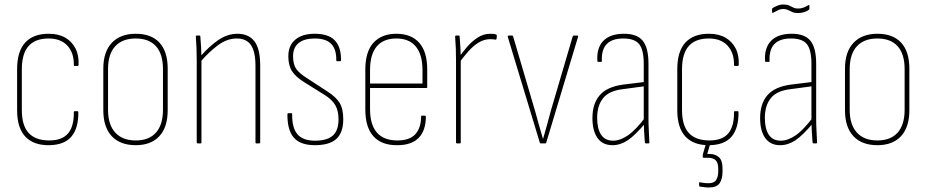

<svg xmlns="http://www.w3.org/2000/svg" viewBox="-20 -637 4117 853"><path d="M199 8Q129 9 92.5 -30Q56 -69 56 -147V-329Q56 -409 92 -448Q128 -487 196 -487Q240 -487 269.5 -470Q299 -453 315 -422.5Q331 -392 329 -349Q329 -344 325 -344H311Q308 -344 308 -348Q309 -402 279.5 -434Q250 -466 196 -466Q137 -466 107 -432.5Q77 -399 77 -329V-148Q77 -79 107.5 -46Q138 -13 199 -13Q256 -13 282.5 -44.5Q309 -76 308 -139Q308 -143 311 -143H325Q328 -143 328 -139Q329 -68 297.5 -30.5Q266 7 199 8Z M583 8Q514 8 476.5 -32Q439 -72 439 -147V-332Q439 -407 477 -447Q515 -487 583 -487Q652 -487 688.5 -447.5Q725 -408 725 -332V-147Q725 -72 688 -32Q651 8 583 8ZM583 -13Q642 -13 673 -48Q704 -83 704 -149V-330Q704 -397 673 -431.5Q642 -466 583 -466Q524 -466 492 -431.5Q460 -397 460 -330V-149Q460 -83 492 -48Q524 -13 583 -13Z M1118 0Q1115 0 1115 -4V-344Q1115 -407 1095 -436.5Q1075 -466 1032 -466Q989 -466 949 -436.5Q909 -407 871 -363V-387Q910 -432 950.5 -459.5Q991 -487 1035 -487Q1084 -487 1110 -454Q1136 -421 1136 -346V-4Q1136 0 1132 0ZM858 0Q854 0 854 -4V-368Q854 -395 853 -423Q852 -451 850 -475Q850 -479 854 -479H867Q870 -479 870 -475Q872 -455 873.5 -426Q875 -397 875 -378V-373V-4Q875 0 872 0Z M1379 8Q1314 8 1285 -26Q1256 -60 1257 -130Q1257 -134 1260 -134H1276Q1278 -134 1278 -130Q1277 -69 1301.5 -40.5Q1326 -12 1379 -12Q1434 -12 1459 -35Q1484 -58 1484 -107Q1484 -145 1469.5 -170Q1455 -195 1421 -216L1333 -271Q1294 -295 1277.5 -320.5Q1261 -346 1261 -387Q1261 -435 1292 -461Q1323 -487 1378 -487Q1440 -487 1468 -457Q1496 -427 1495 -369Q1495 -365 1491 -365H1477Q1476 -365 1475 -366Q1474 -367 1474 -369Q1475 -417 1452 -441.5Q1429 -466 1378 -466Q1332 -466 1307 -446Q1282 -426 1282 -387Q1282 -351 1296 -331Q1310 -311 1345 -289L1434 -231Q1472 -207 1488.5 -180.5Q1505 -154 1505 -107Q1505 -48 1474.5 -20Q1444 8 1379 8Z M1746 8Q1676 9 1639.5 -31Q1603 -71 1603 -151V-327Q1603 -408 1639.5 -447.5Q1676 -487 1741 -487Q1807 -487 1842.5 -447Q1878 -407 1878 -328V-250Q1878 -246 1875 -246H1624V-152Q1624 -83 1654.5 -48Q1685 -13 1746 -13Q1799 -13 1824.5 -40Q1850 -67 1851 -119Q1851 -123 1853 -123H1868Q1871 -123 1872 -120Q1872 -57 1840 -24.5Q1808 8 1746 8ZM1624 -266H1857V-326Q1857 -394 1827.5 -430Q1798 -466 1741 -466Q1684 -466 1654 -431Q1624 -396 1624 -326Z M2010 0Q2006 0 2006 -4V-368Q2006 -396 2005 -423Q2004 -450 2002 -474Q2002 -479 2006 -479H2019Q2022 -479 2022 -475Q2024 -451 2025.5 -425.5Q2027 -400 2027 -381V-372V-4Q2027 0 2024 0ZM2019 -357V-382Q2034 -404 2055 -428.5Q2076 -453 2102 -470Q2128 -487 2159 -487Q2167 -487 2172.5 -486.5Q2178 -486 2183 -484Q2185 -483 2186 -482.5Q2187 -482 2187 -479Q2187 -475 2187 -472Q2187 -469 2186 -466Q2186 -460 2180 -461Q2176 -462 2171 -462.5Q2166 -463 2158 -463Q2131 -463 2106.5 -448Q2082 -433 2060.5 -408.5Q2039 -384 2019 -357Z M2382 0Q2379 0 2378 -4L2236 -473Q2235 -479 2240 -479H2255Q2259 -479 2260 -474L2358 -141Q2366 -111 2374.5 -81.5Q2383 -52 2392 -21H2393Q2402 -53 2410.5 -83Q2419 -113 2427 -144L2524 -474Q2526 -479 2529 -479H2544Q2549 -479 2548 -473L2407 -4Q2406 0 2403 0Z M2849 0Q2846 0 2845 -4Q2843 -30 2841.5 -55Q2840 -80 2840 -99V-104V-353Q2840 -415 2820 -440.5Q2800 -466 2749 -466Q2649 -466 2654 -366Q2654 -362 2651 -362H2637Q2634 -362 2634 -366Q2630 -423 2659.5 -454.5Q2689 -486 2749 -487Q2809 -488 2835 -456.5Q2861 -425 2861 -354V-111Q2861 -83 2862.5 -56Q2864 -29 2865 -4Q2865 0 2862 0ZM2701 8Q2657 8 2634.5 -24Q2612 -56 2612 -112Q2612 -176 2644 -213.5Q2676 -251 2747 -261L2845 -273V-254L2748 -241Q2686 -234 2659.5 -201Q2633 -168 2633 -113Q2633 -65 2650.5 -38.5Q2668 -12 2704 -12Q2735 -12 2769.5 -35.5Q2804 -59 2847 -116V-90Q2801 -35 2768.5 -13.5Q2736 8 2701 8Z M3132 8Q3062 9 3025.5 -30Q2989 -69 2989 -147V-329Q2989 -409 3025 -448Q3061 -487 3129 -487Q3173 -487 3202.5 -470Q3232 -453 3248 -422.5Q3264 -392 3262 -349Q3262 -344 3258 -344H3244Q3241 -344 3241 -348Q3242 -402 3212.5 -434Q3183 -466 3129 -466Q3070 -466 3040 -432.5Q3010 -399 3010 -329V-148Q3010 -79 3040.5 -46Q3071 -13 3132 -13Q3189 -13 3215.5 -44.5Q3242 -76 3241 -139Q3241 -143 3244 -143H3258Q3261 -143 3261 -139Q3262 -68 3230.5 -30.5Q3199 7 3132 8ZM3129 196Q3119 196 3109 194.5Q3099 193 3089 192Q3087 191 3086.5 190Q3086 189 3086 188V176Q3086 171 3089 173Q3097 174 3106.5 175.5Q3116 177 3128 177Q3153 177 3162 162Q3171 147 3171 123V113Q3171 88 3160.5 76Q3150 64 3125 64H3106Q3102 64 3102 60Q3102 58 3102 54Q3102 50 3103 47L3118 -4Q3119 -7 3122 -7H3135Q3139 -7 3137 -3L3122 47H3132Q3158 47 3174 61.5Q3190 76 3190 111V125Q3190 158 3177 177Q3164 196 3129 196Z M3594 0Q3591 0 3590 -4Q3588 -30 3586.5 -55Q3585 -80 3585 -99V-104V-353Q3585 -415 3565 -440.5Q3545 -466 3494 -466Q3394 -466 3399 -366Q3399 -362 3396 -362H3382Q3379 -362 3379 -366Q3375 -423 3404.5 -454.5Q3434 -486 3494 -487Q3554 -488 3580 -456.5Q3606 -425 3606 -354V-111Q3606 -83 3607.5 -56Q3609 -29 3610 -4Q3610 0 3607 0ZM3446 8Q3402 8 3379.5 -24Q3357 -56 3357 -112Q3357 -176 3389 -213.5Q3421 -251 3492 -261L3590 -273V-254L3493 -241Q3431 -234 3404.5 -201Q3378 -168 3378 -113Q3378 -65 3395.5 -38.5Q3413 -12 3449 -12Q3480 -12 3514.5 -35.5Q3549 -59 3592 -116V-90Q3546 -35 3513.5 -13.5Q3481 8 3446 8ZM3525 -579Q3510 -579 3500 -583.5Q3490 -588 3481 -592.5Q3472 -597 3460 -597Q3447 -597 3435.5 -591Q3424 -585 3414 -580Q3410 -579 3410 -582V-596Q3410 -599 3412 -601Q3420 -606 3433 -611.5Q3446 -617 3460 -617Q3476 -617 3486 -612.5Q3496 -608 3504.5 -603.5Q3513 -599 3525 -599Q3539 -599 3550.5 -603.5Q3562 -608 3571 -614Q3576 -616 3576 -612V-600Q3576 -599 3576 -597.5Q3576 -596 3574 -594Q3566 -587 3552.5 -583Q3539 -579 3525 -579Z M3878 8Q3809 8 3771.5 -32Q3734 -72 3734 -147V-332Q3734 -407 3772 -447Q3810 -487 3878 -487Q3947 -487 3983.5 -447.5Q4020 -408 4020 -332V-147Q4020 -72 3983 -32Q3946 8 3878 8ZM3878 -13Q3937 -13 3968 -48Q3999 -83 3999 -149V-330Q3999 -397 3968 -431.5Q3937 -466 3878 -466Q3819 -466 3787 -431.5Q3755 -397 3755 -330V-149Q3755 -83 3787 -48Q3819 -13 3878 -13Z"/></svg>

Font: Sofia Sans Condensed Thin
Style: Regular
Weight: 250
Version: Version 4.100